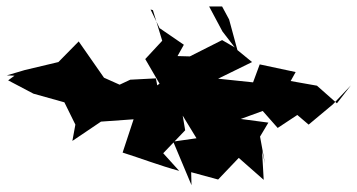

<svg xmlns="http://www.w3.org/2000/svg" viewBox="-326 -736 1074 577"><g transform="rotate(-90 211.5 -448.0)"><path d="M166 -445 84 -395 74 -465 -57 -410 -18 -411 -40 -330 25 -268 -41 -193 46 -198 7 -189 89 -204 131 -179 142 -262 166 -196 115 -151 154 -92 125 -58 186 15 243 69 189 27 242 -33 256 -112 283 -97 306 -205 252 -225 263 -330 313 -228 349 -272 441 -297 480 -318V-357L405 -317L357 -280L379 -318L330 -415L331 -452L365 -433L415 -506L471 -533L469 -526L377 -498L322 -549L248 -506L243 -513L264 -517L260 -594L245 -626L266 -673L375 -749L313 -810L289 -911L273 -965L272 -942L258 -961L218 -885L192 -792L125 -759L76 -768L134 -682L141 -584L41 -617C23 -560 2 -506 -14 -447L39 -495L108 -429L185 -442Z"/></g></svg>

Font: Hussar Lance
Style: ExBd
Weight: 700
Foundry: Cannot Into Space Fonts, PlusOne Fonts
Version: Version 2.270